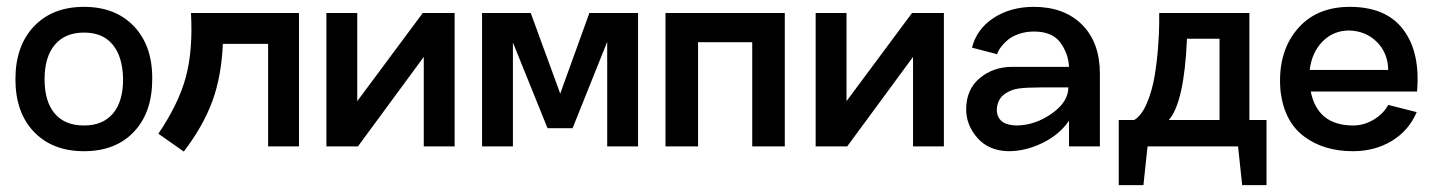

<svg xmlns="http://www.w3.org/2000/svg" viewBox="-20 -427 4180 560"><path d="M424 -196Q424 -99 370.5 -42.5Q317 14 225 14Q133 14 79 -42.5Q25 -99 25 -196Q25 -293 79 -350Q133 -407 225 -407Q317 -407 371 -350Q425 -293 424 -196ZM225 -61Q280 -61 309.5 -96Q339 -131 339 -196Q338 -261 309 -296.5Q280 -332 225 -332Q170 -332 140 -296.5Q110 -261 110 -196Q110 -131 139.5 -96Q169 -61 225 -61Z M537 -389H852V0H762V-299H630Q626 -204 599 -131Q572 -58 516 15L442 -37Q502 -126 522.5 -204Q543 -282 537 -389Z M1213 -389H1306V0H1216V-261L1024 0H932V-389H1022V-132Z M1699 -389H1841V0H1751V-305L1650 -53H1577L1476 -303V0H1386V-389H1528L1614 -154Z M2269 -389V0H2174V-304H2016V0H1921V-389Z M2640 -389H2733V0H2643V-261L2451 0H2359V-389H2449V-132Z M2995 -407Q3084 -407 3136 -355Q3188 -303 3188 -212V0H3098V-75Q3070 -34 3020.5 -10Q2971 14 2922 14Q2864 13 2831 -24.5Q2798 -62 2798 -108Q2798 -166 2837.5 -199Q2877 -232 2932 -232H3098Q3096 -271 3072.5 -303Q3049 -335 2996 -335Q2972 -335 2952 -328Q2932 -321 2920.5 -311.5Q2909 -302 2901.5 -292.5Q2894 -283 2891 -276L2888 -269L2815 -288Q2829 -343 2878.5 -375Q2928 -407 2995 -407ZM2946 -61Q3000 -62 3048 -96Q3096 -130 3096 -172H3016Q2975 -172 2952 -169Q2929 -166 2910.5 -153Q2892 -140 2888 -115Q2885 -92 2898 -77Q2911 -62 2946 -61Z M3624 -77H3674V113H3603L3591 0H3327L3315 113H3243V-77H3288Q3310 -90 3325.5 -127Q3341 -164 3348 -207.5Q3355 -251 3358 -292.5Q3361 -334 3361 -362V-389H3624ZM3537 -314H3442Q3434 -128 3389 -77H3537Z M3803 -160Q3823 -61 3927 -61Q3958 -61 3986.5 -78Q4015 -95 4029 -121L4112 -100Q4089 -46 4039.5 -16Q3990 14 3926 14Q3841 14 3783.5 -29Q3726 -72 3715 -160Q3705 -269 3760.5 -338Q3816 -407 3917 -407Q4023 -407 4073 -340.5Q4123 -274 4113 -160ZM3915 -338Q3869 -338 3837.5 -306Q3806 -274 3800 -223H4029Q4028 -273 3995.5 -305Q3963 -337 3915 -338Z"/></svg>

Font: MB Grotesk
Style: Regular
Weight: 400
Designer: Nawras Khrais
Foundry: Nawras Khrais
Version: Version 1.000;PS 001.000;hotconv 1.0.88;makeotf.lib2.5.64775